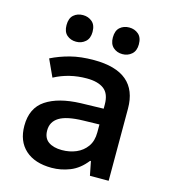

<svg xmlns="http://www.w3.org/2000/svg" viewBox="-113 -841 826 941"><g transform="rotate(15 300.0 -370.5)"><path d="M236 11Q150 11 102 -32.5Q54 -76 54 -154Q54 -244 117 -286Q180 -328 292 -332L408 -335V-356Q408 -411 377.5 -434Q347 -457 290 -457Q201 -457 126 -417L86 -504Q130 -526 182 -539.5Q234 -553 301 -553Q523 -553 523 -366V0H428L414 -71H410Q374 -25 328.5 -7Q283 11 236 11ZM262 -86Q301 -86 334 -100Q367 -114 387.5 -142.5Q408 -171 408 -215V-255L326 -253Q243 -251 205.5 -228Q168 -205 168 -161Q168 -122 193.5 -104Q219 -86 262 -86ZM427 -617Q399 -617 380 -634Q361 -651 361 -684Q361 -719 380 -735.5Q399 -752 427 -752Q454 -752 473.5 -735.5Q493 -719 493 -684Q493 -651 473.5 -634Q454 -617 427 -617ZM192 -617Q164 -617 145 -633.5Q126 -650 126 -684Q126 -719 145 -735.5Q164 -752 192 -752Q219 -752 238.5 -735.5Q258 -719 258 -684Q258 -651 238.5 -634Q219 -617 192 -617Z"/></g></svg>

Font: Noto Sans Mono SemiBold
Style: Regular
Weight: 600
Designer: Monotype Design Team
Foundry: Monotype Imaging Inc.
Version: Version 2.014; ttfautohint (v1.8.4.7-5d5b)